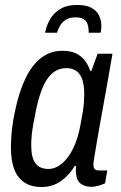

<svg xmlns="http://www.w3.org/2000/svg" viewBox="-20 -743 487 775"><path d="M147 12Q108 12 80 -5.5Q52 -23 38 -58.5Q24 -94 24 -148Q24 -184 28.5 -223Q33 -262 42 -301Q58 -376 84 -429Q110 -482 147 -510Q184 -538 232 -538Q264 -538 285.5 -528Q307 -518 321.5 -500Q336 -482 344 -457H349L374 -526H434L412 -400Q407 -372 400 -333.5Q393 -295 385.5 -253Q378 -211 371.5 -173.5Q365 -136 361 -110.5Q357 -85 357 -79Q357 -67 362 -61Q367 -55 379 -55H413L404 -3Q393 2 378 6.5Q363 11 348 11Q323 11 306 -1.5Q289 -14 287 -43Q286 -49 286 -56.5Q286 -64 287 -72L282 -74Q261 -37 226.5 -12.5Q192 12 147 12ZM176 -61Q196 -61 215.5 -72.5Q235 -84 252.5 -106.5Q270 -129 283.5 -162.5Q297 -196 305 -240Q311 -271 314.5 -293.5Q318 -316 319 -333Q320 -350 320 -365Q320 -399 312.5 -421.5Q305 -444 289 -456Q273 -468 247 -468Q218 -468 195 -450.5Q172 -433 155.5 -397Q139 -361 127 -307Q120 -272 115 -245Q110 -218 108 -196.5Q106 -175 106 -157Q106 -107 123 -84Q140 -61 176 -61ZM291 -723Q328 -723 349 -711.5Q370 -700 379.5 -681Q389 -662 389 -639Q389 -632 388.5 -625.5Q388 -619 386 -611H338Q338 -633 333 -646.5Q328 -660 316.5 -666.5Q305 -673 285 -673Q260 -673 245 -663Q230 -653 222 -638.5Q214 -624 210 -611H162Q167 -638 181 -663.5Q195 -689 222 -706Q249 -723 291 -723Z"/></svg>

Font: Archivo Condensed
Style: Italic
Weight: 400
Width: 3
Italic angle: -10°
Designer: Hector Gatti
Foundry: Omnibus-Type
Version: Version 2.001